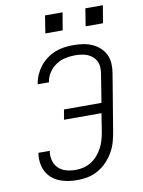

<svg xmlns="http://www.w3.org/2000/svg" viewBox="-100 -1003 801 1079"><g transform="rotate(-10 300.0 -463.5)"><path d="M254 8Q227 8 200.5 4Q174 0 150 -10Q126 -20 107 -37Q88 -54 76.5 -77Q65 -100 62 -126.5Q59 -153 63 -181H128Q123 -153 130 -126.5Q137 -100 155.5 -82Q174 -64 200 -57Q226 -50 254 -50Q276 -50 299 -55.5Q322 -61 342.5 -74Q363 -87 379 -105.5Q395 -124 406 -144.5Q417 -165 423.5 -187.5Q430 -210 434 -232L451 -339H237L247 -396H461L487 -558Q490 -576 489 -594.5Q488 -613 480.5 -628.5Q473 -644 460 -655.5Q447 -667 431 -673.5Q415 -680 396.5 -682.5Q378 -685 360 -685Q333 -685 305 -679Q277 -673 252.5 -657Q228 -641 211.5 -616Q195 -591 191 -564Q191 -563 191 -562Q191 -561 190 -561H126Q126 -562 126 -563Q126 -564 127 -565Q131 -591 142 -615.5Q153 -640 170 -661.5Q187 -683 209.5 -699.5Q232 -716 257.5 -726Q283 -736 308.5 -739.5Q334 -743 360 -743Q388 -743 415.5 -739Q443 -735 467 -724.5Q491 -714 510.5 -696.5Q530 -679 541.5 -655.5Q553 -632 554.5 -604Q556 -576 551 -548L497 -223Q492 -193 483.5 -164Q475 -135 459 -108Q443 -81 420.5 -58Q398 -35 370.5 -19.5Q343 -4 313 2Q283 8 254 8ZM547 -835H448L464 -935H564ZM317 -835H218L234 -935H334Z"/></g></svg>

Font: Iosevka SS04 Light Extended
Style: Italic
Weight: 300
Width: 7
Italic angle: -9°
Monospace: yes
Designer: Belleve Invis
Foundry: Belleve Invis
Version: Version 19.0.0; ttfautohint (v1.8.4)